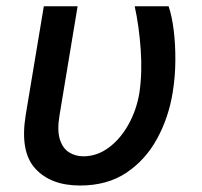

<svg xmlns="http://www.w3.org/2000/svg" viewBox="-20 -565 625 595"><path d="M115.8 -545.5H220.5L164.4 -207.4Q156.6 -160.2 165.7 -132.5Q174.7 -104.8 194.4 -92.7Q214.1 -80.6 238.3 -80.6Q280.5 -80.6 316.8 -107.4Q353 -134.2 378 -179Q403.1 -223.7 411.9 -277Q421.2 -339.5 416 -412.1Q410.9 -484.7 397.4 -545.5H502.5Q512.8 -515.6 518.3 -471.4Q523.8 -427.2 523.4 -376.6Q523.1 -326 514.9 -277Q502.5 -200.6 466.8 -135.1Q431.1 -69.6 371.8 -29.8Q312.5 9.9 228 9.9Q137.1 9.9 89.1 -42.8Q41.2 -95.5 59.7 -208.8Z"/></svg>

Font: Inter UI Medium
Style: Italic
Weight: 500
Italic angle: 9.39999°
Designer: Rasmus Andersson
Foundry: rsms
Version: 3.2;8d6f07862